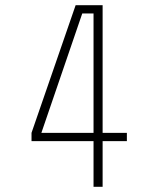

<svg xmlns="http://www.w3.org/2000/svg" viewBox="-20 -720 610 740"><path d="M469 -208V-176H375.5V0H340.5V-176H101.5V-208L271.5 -700H375.5V-208ZM340.5 -668H297L139.5 -208H340.5Z"/></svg>

Font: League Mono Narrow Thin
Style: Regular
Weight: 100
Width: 3
Designer: Tyler Finck
Foundry: The League of Moveable Type / Tyler Finck
Version: Version 2.210